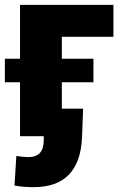

<svg xmlns="http://www.w3.org/2000/svg" viewBox="-28 -566 509 798"><path d="M443.4 -545.9V-413.1H229V0H55.2V-545.9ZM-7.8 -224.1V-321.8H360.4V-224.1ZM111.8 211.9Q90.8 211.9 72.3 210.4Q53.7 209 32.2 205.1L40 82Q49.8 84 64.9 85.4Q80.1 86.9 90.8 86.9Q153.8 86.9 153.8 16.6V0H96.7V-114.3H317.4L313 2.9Q304.7 211.9 111.8 211.9Z"/></svg>

Font: Inter Extra Bold
Style: Regular
Weight: 800
Designer: Rasmus Andersson
Foundry: rsms
Version: Version 4.000;git-3c8e0fc